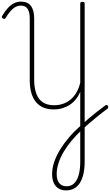

<svg xmlns="http://www.w3.org/2000/svg" viewBox="-20 -1443 1369 2388"><path d="M802 925Q747 925 707.5 900.5Q668 876 648 830.5Q628 785 628 724Q628 649 654 572Q680 495 728 417Q776 339 841 263Q906 187 986 117Q1034 72 1083.5 30.5Q1133 -11 1184 -51.5Q1235 -92 1287 -130Q1299 -139 1307.5 -137Q1316 -135 1322 -124Q1329 -114 1326.5 -106Q1324 -98 1315 -89Q1258 -48 1203.5 -4Q1149 40 1097 84Q1045 128 996 174Q928 238 871.5 305.5Q815 373 773 443.5Q731 514 708 585Q685 656 685 723Q685 795 717 834.5Q749 874 808 874Q863 874 901 838.5Q939 803 958.5 734.5Q978 666 978 568V-302Q956 -249 923 -208Q890 -167 848 -139.5Q806 -112 755.5 -97Q705 -82 648 -82Q576 -82 520.5 -105Q465 -128 427.5 -173.5Q390 -219 370 -287.5Q350 -356 350 -448V-1214Q350 -1293 323.5 -1333Q297 -1373 241 -1373Q207 -1373 175.5 -1357.5Q144 -1342 113.5 -1308Q83 -1274 50 -1220Q44 -1210 36 -1208Q28 -1206 17 -1213Q4 -1220 3 -1228.5Q2 -1237 8 -1247Q43 -1306 80 -1345.5Q117 -1385 157 -1404Q197 -1423 242 -1423Q324 -1423 364.5 -1369.5Q405 -1316 405 -1214V-453Q405 -346 433 -274.5Q461 -203 516 -168.5Q571 -134 651 -134Q713 -134 766.5 -153Q820 -172 861.5 -208Q903 -244 933 -297Q963 -350 978 -416V-1400Q978 -1410 984.5 -1415Q991 -1420 1005 -1420Q1020 -1420 1026.5 -1415Q1033 -1410 1033 -1400V566Q1033 654 1017.5 721Q1002 788 973 833Q944 878 901 901.5Q858 925 802 925Z"/></svg>

Font: Playwrite BE WAL ExtraLight
Style: Regular
Weight: 250
Version: Version 1.002